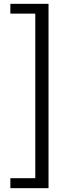

<svg xmlns="http://www.w3.org/2000/svg" viewBox="-20 -811 378 1001"><path d="M34 170H233V-791H34V-740H164V118H34Z"/></svg>

Font: Source Han Sans CN Regular
Style: Regular
Weight: 400
Designer: Ryoko NISHIZUKA (kana & ideographs); Paul D. Hunt (Latin, Greek & Cyrillic); Wenlong ZHANG (bopomofo); Sandoll Communica
Foundry: Adobe Systems Incorporated
Version: Version 1.004;PS 1.004;hotconv 1.0.82;makeotf.lib2.5.63406